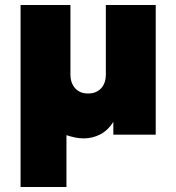

<svg xmlns="http://www.w3.org/2000/svg" viewBox="-20 -540 707 770"><path d="M62.5 210V-520H262.5V-241Q262.5 -207.5 281.2 -186.2Q300 -165 333.5 -165Q356 -165 372 -174.8Q388 -184.5 396.2 -201.5Q404.5 -218.5 404.5 -241V-520H604.5V0H434.5V-51Q412 -16 381 -0.5Q350 15 315.5 15Q299 15 281.5 11.5Q264 8 246.5 2V210Z"/></svg>

Font: Geologica Roman Black
Style: Regular
Weight: 900
Designer: Sindre Bremnes, Frode Helland
Foundry: Monokrom Skriftforlag AS
Version: Version 1.010;gftools[0.9.28]